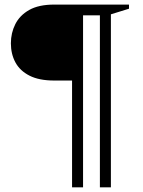

<svg xmlns="http://www.w3.org/2000/svg" viewBox="-20 -690 626 838"><path d="M330.5 -670V-338.5H216.5Q150.5 -338.5 108.8 -359.8Q67 -381 47.2 -417.8Q27.5 -454.5 27.5 -501Q27.5 -546 46.8 -584.5Q66 -623 107.5 -646.5Q149 -670 216.5 -670ZM342.5 127.5H294.5V-670H428V-623H342.5ZM464 127.5H416V-670H543V-652L464 -627.5Z"/></svg>

Font: Newsreader 16pt
Style: Regular
Weight: 400
Designer: Hugues Gentile
Foundry: Production Type
Version: Version 1.003